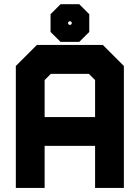

<svg xmlns="http://www.w3.org/2000/svg" viewBox="-20 -920 684 940"><path d="M57.5 0V-597L160.5 -700H483.5L586.5 -597V0H445.5V-206H198.5V0ZM128 -71H127.5V-274.5H518.5V-71H518V-567.5L455.5 -629.5H190.5L128 -567.5ZM198.5 -347H445.5V-528L415 -558.5H229L198.5 -528ZM127.5 -274V-567.5L190.5 -630H455.5L518.5 -567.5V-274ZM276.5 -715 227.5 -763.5V-850.5L276.5 -899.5H368L417 -850.5V-763.5L368 -715ZM295.5 -757.5H349.5L375.5 -783V-833L349.5 -859H295.5L269.5 -833V-783ZM295.5 -757.5 269.5 -783V-833L295.5 -859H349.5L375.5 -833V-783L349.5 -757.5ZM318 -798.5H326.5L331 -803.5V-811L326.5 -815.5H318L313.5 -811V-803.5Z"/></svg>

Font: Tourney Thin Black
Style: Regular
Weight: 900
Version: Version 1.015